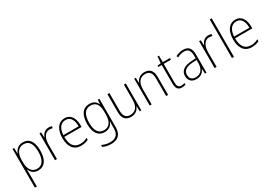

<svg xmlns="http://www.w3.org/2000/svg" viewBox="38 -1897 4630 3274"><g transform="rotate(-30 2352.5 -259.5)"><path d="M288 -539C193 -539 142 -480 119 -415H117L113 -529H82V234H121V-1C121 -36 120 -73 118 -104H121C142 -44 192 10 282 10C405 10 479 -86 479 -269C479 -448 412 -539 288 -539ZM284 -505C389 -505 440 -424 440 -269C440 -103 378 -25 279 -25C180 -25 121 -102 121 -251V-277C121 -418 177 -505 284 -505Z M794 -538C718 -538 672 -483 652 -424H650L645 -529H613V0H652V-288C651 -406 700 -501 793 -501C815 -501 834 -498 852 -492L859 -528C840 -535 817 -538 794 -538Z M1111 -539C977 -539 910 -421 910 -262C910 -99 978 10 1126 10C1183 10 1226 -1 1270 -23V-61C1218 -34 1181 -25 1127 -25C1010 -25 948 -110 949 -265H1289V-297C1289 -431 1236 -539 1111 -539ZM1111 -505C1208 -505 1252 -418 1251 -299H950C959 -435 1019 -505 1111 -505Z M1599 -539C1464 -539 1396 -434 1396 -260C1396 -81 1468 10 1589 10C1673 10 1730 -33 1754 -106H1757C1754 -71 1754 -44 1754 -12V27C1754 142 1703 206 1584 206C1520 206 1467 190 1423 167V206C1466 227 1517 241 1584 241C1732 241 1792 160 1792 24V-529H1761L1755 -444H1752C1727 -499 1682 -539 1599 -539ZM1601 -505C1715 -505 1754 -420 1754 -299V-239C1754 -130 1718 -24 1593 -24C1491 -24 1436 -104 1436 -260C1436 -412 1487 -505 1601 -505Z M2313 -529H2275V-232C2275 -91 2214 -25 2113 -25C2032 -25 1989 -73 1989 -182V-529H1950V-176C1950 -53 2003 10 2109 10C2204 10 2253 -44 2275 -103H2278L2282 0H2313Z M2681 -539C2589 -539 2538 -485 2516 -426H2513L2508 -529H2478V0H2516V-300C2516 -438 2580 -505 2678 -505C2757 -505 2802 -458 2802 -351V0H2840V-356C2840 -482 2783 -539 2681 -539Z M3117 -24C3058 -24 3040 -62 3040 -135V-496H3182V-529H3040V-658H3012L3001 -531L2933 -521V-496H3001V-133C3001 -39 3031 10 3112 10C3142 10 3164 4 3183 -3V-36C3165 -29 3143 -24 3117 -24Z M3444 -539C3391 -539 3340 -524 3295 -501L3308 -468C3356 -494 3399 -505 3442 -505C3522 -505 3559 -462 3559 -349V-306L3473 -300C3331 -291 3250 -238 3250 -133C3250 -49 3299 10 3396 10C3488 10 3533 -37 3559 -94H3561L3567 0H3597V-355C3597 -484 3548 -539 3444 -539ZM3476 -269 3559 -274V-219C3558 -101 3508 -23 3401 -23C3330 -23 3289 -63 3289 -133C3289 -220 3356 -262 3476 -269Z M3937 -538C3861 -538 3815 -483 3795 -424H3793L3788 -529H3756V0H3795V-288C3794 -406 3843 -501 3936 -501C3958 -501 3977 -498 3995 -492L4002 -528C3983 -535 3960 -538 3937 -538Z M4137 0V-760H4098V0Z M4473 -539C4339 -539 4272 -421 4272 -262C4272 -99 4340 10 4488 10C4545 10 4588 -1 4632 -23V-61C4580 -34 4543 -25 4489 -25C4372 -25 4310 -110 4311 -265H4651V-297C4651 -431 4598 -539 4473 -539ZM4473 -505C4570 -505 4614 -418 4613 -299H4312C4321 -435 4381 -505 4473 -505Z"/></g></svg>

Font: Noto Sans Myanmar UI SemiCondensed ExtraLight
Style: Regular
Weight: 200
Width: 4
Designer: Monotype Design Team
Foundry: Monotype Imaging Inc.
Version: Version 2.103